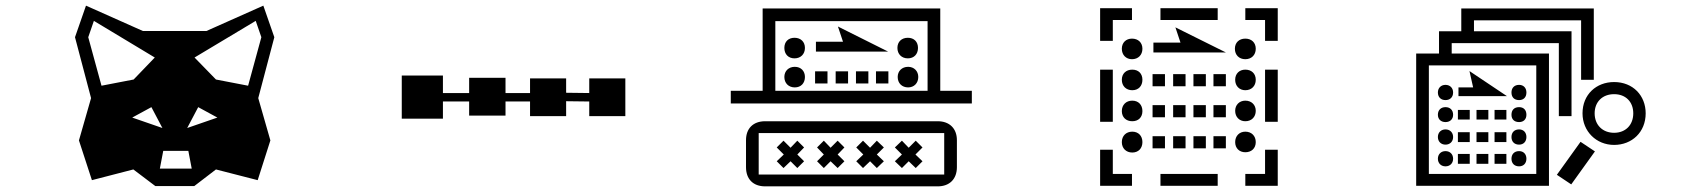

<svg xmlns="http://www.w3.org/2000/svg" viewBox="-20 -734 6040 681"><path d="M556 -280 449 -317 517 -354ZM660 -136H547L559 -199H648ZM683 -354 751 -317 644 -280ZM529 -530 454 -452 340 -430 293 -602 313 -660ZM746 -452 670 -530 887 -660 907 -602 860 -430ZM746 -133 894 -95 939 -236 896 -386 953 -602 914 -714 712 -624H487L285 -714L246 -602L303 -386L260 -236L306 -95L453 -133L531 -74H669Z M1644 -458V-404H1551V-466H1405V-313H1551V-374H1644V-324H1773V-374H1860V-322H1988V-375L2070 -374V-322H2198V-456H2070V-404L1988 -405V-456H1860V-404H1773V-458Z M2671 -262H3329V-115H2671ZM3270 -659V-412H2730V-659ZM2759 -235 2735 -211 2760 -186 2735 -162 2759 -138 2784 -162 2808 -138 2832 -162 2808 -186 2832 -211 2808 -235 2784 -210ZM2902 -235 2878 -211 2902 -186 2878 -162 2902 -138 2926 -162 2951 -138 2975 -162 2951 -186 2975 -211 2951 -235 2926 -210ZM3306 -73C3348 -73 3374 -99 3374 -141V-237C3374 -278 3348 -304 3306 -304H2694C2651 -304 2626 -278 2626 -237V-141C2626 -99 2651 -73 2694 -73ZM3041 -235 3017 -211 3042 -186 3017 -162 3041 -138 3066 -162 3090 -138 3115 -162 3090 -186 3115 -211 3090 -235 3066 -210ZM3179 -235 3154 -211 3179 -186 3154 -162 3179 -138 3203 -162 3228 -138 3252 -162 3227 -186 3252 -211 3228 -235 3203 -210ZM2762 -564C2762 -542 2776 -527 2798 -527C2820 -527 2835 -542 2835 -564C2835 -586 2820 -600 2798 -600C2776 -600 2762 -586 2762 -564ZM2762 -461C2762 -439 2777 -424 2799 -424C2821 -424 2835 -439 2835 -461C2835 -482 2821 -497 2799 -497C2777 -497 2762 -482 2762 -461ZM2915 -481H2871V-438H2915ZM2988 -481H2944V-438H2988ZM3315 -704H2685V-412H2572V-367H3427V-412H3315ZM2874 -586V-551H3130L2952 -640L2970 -586ZM3060 -481H3016V-438H3060ZM3131 -481H3087V-438H3131ZM3163 -564C3163 -542 3178 -527 3200 -527C3222 -527 3236 -542 3236 -564C3236 -586 3222 -600 3200 -600C3178 -600 3163 -586 3163 -564ZM3164 -461C3164 -439 3179 -424 3201 -424C3222 -424 3237 -439 3237 -461C3237 -482 3222 -497 3201 -497C3179 -497 3164 -482 3164 -461Z M3927 -117V-203H3882V-75H3995V-117ZM3927 -487H3882V-302H3927ZM3959 -340C3959 -318 3974 -304 3996 -304C4018 -304 4032 -318 4032 -340C4032 -362 4018 -377 3996 -377C3974 -377 3959 -362 3959 -340ZM3959 -230C3959 -208 3974 -193 3996 -193C4018 -193 4032 -208 4032 -230C4032 -252 4018 -267 3996 -267C3974 -267 3959 -252 3959 -230ZM4112 -361H4068V-318H4112ZM4112 -251H4068V-208H4112ZM4185 -361H4141V-318H4185ZM4185 -251H4141V-208H4185ZM4096 -117V-75H4299V-117ZM4257 -361H4213V-318H4257ZM4257 -251H4213V-208H4257ZM4328 -361H4284V-318H4328ZM4328 -251H4284V-208H4328ZM4467 -117H4397V-75H4512V-203H4467ZM4361 -341C4361 -319 4376 -304 4397 -304C4419 -304 4434 -319 4434 -341C4434 -362 4419 -377 4397 -377C4376 -377 4361 -362 4361 -341ZM4361 -230C4361 -208 4376 -194 4397 -194C4419 -194 4434 -208 4434 -230C4434 -252 4419 -267 4397 -267C4376 -267 4361 -252 4361 -230ZM3927 -663H3995V-705H3882V-589H3927ZM3959 -561C3959 -539 3974 -524 3995 -524C4017 -524 4032 -539 4032 -561C4032 -583 4017 -597 3995 -597C3974 -597 3959 -583 3959 -561ZM3959 -451C3959 -429 3974 -414 3996 -414C4018 -414 4032 -429 4032 -451C4032 -473 4018 -487 3996 -487C3974 -487 3959 -473 3959 -451ZM4112 -471H4068V-428H4112ZM4185 -471H4141V-428H4185ZM4257 -471H4213V-428H4257ZM4328 -471H4284V-428H4328ZM4361 -451C4361 -429 4376 -414 4397 -414C4419 -414 4434 -429 4434 -451C4434 -473 4419 -487 4397 -487C4376 -487 4361 -473 4361 -451ZM4467 -302H4512V-487H4467ZM4299 -663V-705H4096V-663ZM4071 -583V-548H4328L4149 -637L4167 -583ZM4360 -561C4360 -539 4375 -524 4397 -524C4419 -524 4434 -539 4434 -561C4434 -583 4419 -597 4397 -597C4375 -597 4360 -583 4360 -561ZM4467 -663V-589H4512V-705H4397V-663Z M5429 -502V-117H5048V-502ZM5705 -400C5746 -400 5773 -373 5773 -332C5773 -291 5746 -263 5705 -263C5664 -263 5636 -291 5636 -332C5636 -373 5664 -400 5705 -400ZM5080 -171C5080 -155 5091 -144 5107 -144C5123 -144 5134 -155 5134 -171C5134 -187 5123 -198 5107 -198C5091 -198 5080 -187 5080 -171ZM5080 -406C5080 -389 5091 -379 5107 -379C5123 -379 5134 -389 5134 -406C5134 -422 5123 -433 5107 -433C5091 -433 5080 -422 5080 -406ZM5080 -327C5080 -311 5091 -301 5107 -301C5123 -301 5134 -311 5134 -327C5134 -344 5123 -354 5107 -354C5091 -354 5080 -344 5080 -327ZM5080 -248C5080 -232 5091 -221 5107 -221C5123 -221 5134 -232 5134 -248C5134 -264 5123 -275 5107 -275C5091 -275 5080 -264 5080 -248ZM5193 -310V-344H5151V-310ZM5193 -230V-265H5151V-230ZM5193 -153V-188H5151V-153ZM5259 -310V-344H5217V-310ZM5259 -230V-265H5217V-230ZM5259 -153V-188H5217V-153ZM5153 -424V-393H5325L5192 -482L5205 -424ZM5323 -310V-344H5281V-310ZM5323 -230V-265H5281V-230ZM5323 -153V-188H5281V-153ZM5474 -544H5129V-581H5509V-322H5554V-623H5208V-662H5588V-451H5633V-704H5163V-623H5084V-544H5003V-75H5474ZM5341 -406C5341 -389 5351 -379 5368 -379C5384 -379 5394 -389 5394 -406C5394 -422 5384 -433 5368 -433C5351 -433 5341 -422 5341 -406ZM5341 -327C5341 -311 5351 -301 5368 -301C5384 -301 5394 -311 5394 -327C5394 -344 5384 -354 5368 -354C5351 -354 5341 -344 5341 -327ZM5341 -248C5341 -232 5351 -221 5368 -221C5384 -221 5394 -232 5394 -248C5394 -264 5384 -275 5368 -275C5351 -275 5341 -264 5341 -248ZM5341 -171C5341 -155 5351 -144 5368 -144C5384 -144 5394 -155 5394 -171C5394 -187 5384 -198 5368 -198C5351 -198 5341 -187 5341 -171ZM5586 -231 5502 -114 5553 -80 5637 -197ZM5705 -443C5642 -443 5593 -399 5593 -332C5593 -268 5642 -220 5705 -220C5768 -220 5817 -265 5817 -332C5817 -395 5772 -443 5705 -443Z"/></svg>

Font: CryptoKit_GRILLE 1.4
Style: Regular
Weight: 400
Monospace: yes
Designer: Oceane Juvin
Foundry: http://www.head-geneve.ch
Version: Version 1.004